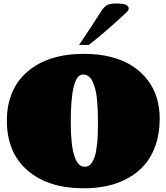

<svg xmlns="http://www.w3.org/2000/svg" viewBox="-20 -1042 932 1076"><path d="M422.9 -790Q492.7 -892.6 545.9 -977.1Q562.5 -1003.4 579.3 -1012.9Q596.2 -1022.5 629.9 -1022.5Q668.9 -1022.5 685.1 -1015.4Q701.2 -1008.3 701.2 -992.7Q701.2 -985.8 694.6 -978.5Q688 -971.2 670.9 -956.1Q653.8 -940.9 643.6 -931.2Q626.5 -914.6 571 -866.9Q515.6 -819.3 477.5 -790ZM448.2 13.2Q250.5 13.2 134.5 -86.7Q18.6 -186.5 18.6 -365.2Q18.6 -541 134 -640.6Q249.5 -740.2 451.7 -740.2Q534.7 -740.2 604 -722.2Q673.3 -704.1 723.1 -671.4Q772.9 -638.7 807.4 -593.5Q841.8 -548.3 858.4 -493.9Q875 -439.5 875 -377.4Q875 -296.9 853 -231.4Q831.1 -166 792.5 -120.8Q753.9 -75.7 700 -45.2Q646 -14.6 583 -0.7Q520 13.2 448.2 13.2ZM454.6 -107.4Q467.8 -107.4 478.8 -114Q489.7 -120.6 497.3 -134.5Q504.9 -148.4 510.5 -163.1Q516.1 -177.7 519.3 -200.7Q522.5 -223.6 524.7 -241Q526.9 -258.3 527.6 -285.2Q528.3 -312 528.6 -327.1Q528.8 -342.3 528.8 -367.7Q528.8 -398.4 527.8 -423.1Q526.9 -447.8 524.2 -479.7Q521.5 -511.7 515.6 -535.4Q509.8 -559.1 501 -580.6Q492.2 -602.1 477.8 -613.3Q463.4 -624.5 444.8 -624.5Q376.5 -624.5 376.5 -357.9Q376.5 -107.4 454.6 -107.4Z"/></svg>

Font: Coustard Black
Style: Regular
Weight: 900
Foundry: vernon adams
Version: Version 1.001;